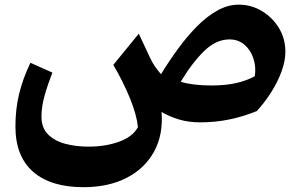

<svg xmlns="http://www.w3.org/2000/svg" viewBox="-20 -506 1275 814"><path d="M828.6 12.7Q779.3 12.7 738.8 0.5Q698.2 -11.7 665 -31.2Q672.4 65.4 633.1 137Q593.8 208.5 516.8 248Q439.9 287.6 333.5 287.6Q195.3 287.6 120.4 222.2Q45.4 156.7 45.4 30.3Q45.4 -42.5 60.8 -106.9Q76.2 -171.4 108.9 -239.7L202.1 -198.2Q182.1 -147 168.9 -100.3Q155.8 -53.7 155.8 -11.2Q155.8 35.6 183.3 63.5Q210.9 91.3 256.3 103.5Q301.8 115.7 355 115.7Q427.7 115.7 485.6 94.5Q543.5 73.2 564.9 32.7Q559.1 -21 530.5 -90.6Q502 -160.2 460.4 -231L568.4 -363.3L614.3 -265.1Q625 -241.7 636 -225.6Q647 -209.5 662.6 -191.4Q696.3 -246.6 734.9 -299.3Q773.4 -352.1 815.2 -394.3Q856.9 -436.5 901.6 -461.4Q946.3 -486.3 992.2 -486.3Q1044.9 -486.3 1089.8 -459.5Q1134.8 -432.6 1162.4 -387.5Q1189.9 -342.3 1189.9 -286.6Q1189.9 -247.6 1173.6 -202.9Q1157.2 -158.2 1129.6 -114.7Q1102.1 -71.3 1068.8 -35.2Q1013.2 -12.2 953.4 0.2Q893.6 12.7 828.6 12.7ZM1060.1 -182.6Q1066.4 -222.2 1054.4 -258.1Q1042.5 -293.9 1016.4 -316.4Q990.2 -338.9 952.6 -338.9Q896 -338.9 845.2 -289.3Q794.4 -239.7 746.1 -159.2Q798.8 -143.6 876.5 -143.6Q934.6 -143.6 979 -153.3Q1023.4 -163.1 1060.1 -182.6Z"/></svg>

Font: Pinar Bold
Style: Regular
Weight: 700
Designer: Amin Abedi
Version: Version 3.000